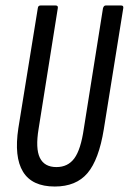

<svg xmlns="http://www.w3.org/2000/svg" viewBox="-20 -675 470 701"><path d="M180 6Q97 6 64 -48Q31 -102 47 -207L118 -645Q119 -655 128 -655H183Q193 -655 191 -645L121 -205Q109 -133 125.5 -99Q142 -65 186 -65Q228 -65 251.5 -97Q275 -129 286 -205L356 -645Q359 -655 366 -655H422Q432 -655 430 -645L359 -203Q341 -92 299.5 -43Q258 6 180 6Z"/></svg>

Font: Sofia Sans Extra Condensed Medium
Style: Italic
Weight: 500
Italic angle: -9°
Version: Version 4.100